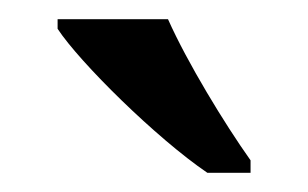

<svg xmlns="http://www.w3.org/2000/svg" viewBox="-20 -786 321 200"><path d="M196 -606H241V-619C214 -657 175 -721 155 -766H40V-756C63 -721 143 -642 196 -606Z"/></svg>

Font: Noto Serif Hebrew SemiCondensed Medium
Style: Regular
Weight: 500
Width: 4
Designer: Monotype Design Team
Foundry: Monotype Imaging Inc.
Version: Version 2.004